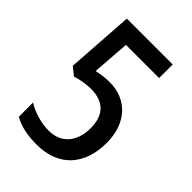

<svg xmlns="http://www.w3.org/2000/svg" viewBox="-214 -806 909 909"><g transform="rotate(45 240.5 -352.0)"><path d="M241 -444C212 -444 183 -440 156 -434L170 -623H392V-714H85L62 -375L102 -343C133 -353 169 -359 201 -359C286 -359 331 -313 331 -226C331 -138 284 -77 198 -77C149 -77 94 -93 52 -119V-24C91 -1 142 10 204 10C353 10 434 -84 434 -231C434 -360 358 -444 241 -444Z"/></g></svg>

Font: Noto Sans Myanmar UI Condensed Medium
Style: Regular
Weight: 500
Width: 3
Designer: Monotype Design Team
Foundry: Monotype Imaging Inc.
Version: Version 2.103